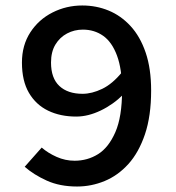

<svg xmlns="http://www.w3.org/2000/svg" viewBox="-20 -668 640 700"><path d="M261 12Q198 12 150.5 -9.5Q103 -31 70 -60L132 -130Q155 -110 186.5 -96Q218 -82 252 -82Q299 -82 337.5 -106Q376 -130 400.5 -186Q425 -242 425 -338Q425 -416 406.5 -465.5Q388 -515 356 -537.5Q324 -560 282 -560Q251 -560 224.5 -546Q198 -532 182 -505.5Q166 -479 166 -440Q166 -383 196.5 -354.5Q227 -326 281 -326Q315 -326 352.5 -344Q390 -362 425 -405L430 -324Q393 -287 347 -265Q301 -243 258 -243Q200 -243 155.5 -264.5Q111 -286 85.5 -329.5Q60 -373 60 -440Q60 -503 90.5 -550Q121 -597 171.5 -622.5Q222 -648 280 -648Q331 -648 376 -629.5Q421 -611 456 -573Q491 -535 511 -476.5Q531 -418 531 -338Q531 -245 508.5 -178.5Q486 -112 448 -70Q410 -28 361.5 -8Q313 12 261 12Z"/></svg>

Font: Source Code Pro SemiBold
Style: Regular
Weight: 600
Monospace: yes
Designer: Paul D. Hunt, Teo Tuominen
Foundry: Adobe Systems Incorporated
Version: Version 1.018;hotconv 1.0.116;makeotfexe 2.5.65601